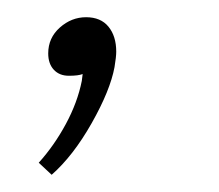

<svg xmlns="http://www.w3.org/2000/svg" viewBox="-20 -81 254 223"><path d="M25 108Q43 88 56.5 63Q70 38 75 13L76 5Q71 7 60 7Q49 7 42.5 0Q36 -7 36 -19Q36 -37 49.5 -49Q63 -61 80 -61Q97 -61 106 -50Q115 -39 115 -21Q115 -15 113 -3Q108 24 86.5 62Q65 100 40 122Z"/></svg>

Font: Taviraj Thin
Style: Italic
Weight: 250
Italic angle: -12°
Designer: Katatrad Team
Foundry: CadsonDemak
Version: Version 1.001